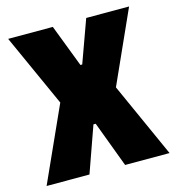

<svg xmlns="http://www.w3.org/2000/svg" viewBox="-99 -683 756 822"><g transform="rotate(-15 279.0 -271.5)"><path d="M7 54 156 -276 11 -597H209L281 -409H289L357 -597H547L403 -277L552 54H355L279 -149H269L197 54Z"/></g></svg>

Font: Farlight84_Sys_V01
Style: Bold
Weight: 700
Designer: Monotype Design Team, Nadine Chahine and Nizar Qandah
Foundry: Monotype Imaging Inc.
Version: Version 2.004;October 31, 2024;FontCreator 14.0.0.2814 64-bi